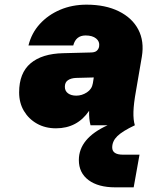

<svg xmlns="http://www.w3.org/2000/svg" viewBox="-20 -537 631 823"><path d="M558 0Q505 25 483 46.5Q461 68 461 95Q461 126 507 126H578L553 266H474Q401 266 359.5 235Q318 204 318 149Q318 56 441 0H368Q361 -26 362 -62Q311 13 220 13Q174 13 138.5 -7Q103 -27 82.5 -61.5Q62 -96 62 -141Q62 -224 111 -265.5Q160 -307 251 -309L367 -312Q385 -312 393 -318Q401 -324 404 -334L405 -339Q408 -359 392 -372Q376 -385 347 -385Q305 -385 294 -342H102Q115 -395 150.5 -434Q186 -473 237.5 -495Q289 -517 351 -517Q432 -517 489.5 -488.5Q547 -460 573 -410Q599 -360 588 -294L563 -148Q553 -93 552 -58Q551 -23 558 0ZM258 -165Q258 -147 271.5 -137Q285 -127 307 -127Q331 -127 352.5 -141Q374 -155 378 -180L382 -205L306 -203Q284 -202 271 -193Q258 -184 258 -165Z"/></svg>

Font: Overused Grotesk Black
Style: Italic
Weight: 900
Italic angle: -10°
Version: Version 0.003